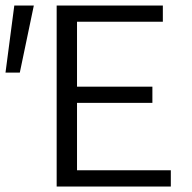

<svg xmlns="http://www.w3.org/2000/svg" viewBox="-30 -678 699 698"><path d="M22 -658H93L42 -414H-10ZM591 -59V0H176V-658H562V-599H250V-363H524V-304H250V-59Z"/></svg>

Font: Ysabeau SC
Style: Regular
Weight: 400
Designer: Christian Thalmann (Catharsis Fonts)
Version: Version 0.003